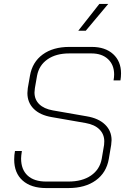

<svg xmlns="http://www.w3.org/2000/svg" viewBox="-20 -946 653 974"><path d="M52 -137Q52 -160 56 -180H91Q87 -154 87 -142Q87 -86 120 -55.5Q153 -25 214 -25H327Q397 -25 441.5 -55.5Q486 -86 496 -140L508 -211Q509 -217 509 -229Q509 -265 484.5 -289.5Q460 -314 414 -322L242 -352Q183 -362 151 -394Q119 -426 119 -474Q119 -481 121 -499L132 -562Q144 -631 196.5 -669.5Q249 -708 332 -708H445Q514 -708 554 -671.5Q594 -635 594 -574Q594 -556 591 -538H556Q559 -555 559 -568Q559 -617 528 -646Q497 -675 444 -675H331Q264 -675 221 -645Q178 -615 168 -562L157 -499Q155 -483 155 -477Q155 -441 179 -417.5Q203 -394 248 -386L420 -356Q480 -346 513 -314Q546 -282 546 -235Q546 -227 544 -211L532 -140Q520 -70 466 -31Q412 8 327 8H214Q138 8 95 -30Q52 -68 52 -137ZM484 -926H529L415 -790H377Z"/></svg>

Font: Bai Jamjuree ExtraLight
Style: Italic
Weight: 275
Italic angle: -10°
Version: Version 1.000; ttfautohint (v1.6)